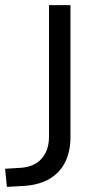

<svg xmlns="http://www.w3.org/2000/svg" viewBox="-27 -725 387 752"><path d="M0 7 -7 -64 58 -68Q92 -71 115.5 -86Q139 -101 152 -127.5Q165 -154 165 -190V-705H249V-189Q249 -131 228 -89.5Q207 -48 167 -24.5Q127 -1 69 3Z"/></svg>

Font: Nunito Sans 12pt ExtraLight 11pt
Style: Regular
Weight: 400
Version: Version 3.101;gftools[0.9.27]